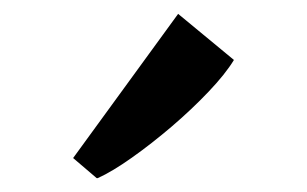

<svg xmlns="http://www.w3.org/2000/svg" viewBox="-20 -873 443 277"><path d="M119.5 -616 85.5 -645 237 -853 317.5 -786.5Q305 -766 281 -740.8Q257 -715.5 227.8 -690.5Q198.5 -665.5 170.2 -645.5Q142 -625.5 121 -616Z"/></svg>

Font: Merriweather 60pt SemiBold
Style: Regular
Weight: 600
Version: Version 2.100